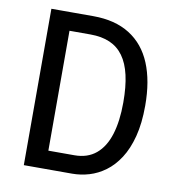

<svg xmlns="http://www.w3.org/2000/svg" viewBox="-76 -729 739 798"><g transform="rotate(10 293.5 -330.0)"><path d="M129 0V-77H277Q332 -77 368 -107Q404 -137 421.5 -193Q439 -249 439 -328Q439 -395 428 -443Q417 -491 394.5 -522Q372 -553 337.5 -568Q303 -583 256 -583H129V-660H254Q346 -660 408 -621Q470 -582 500.5 -508.5Q531 -435 531 -331Q531 -256 516.5 -200.5Q502 -145 477 -106.5Q452 -68 420 -44.5Q388 -21 352.5 -10.5Q317 0 281 0ZM77 0V-660H167V0Z"/></g></svg>

Font: Bricolage Grotesque SemiCondensed
Style: Regular
Weight: 400
Width: 4
Designer: Mathieu Triay
Foundry: Atelier Triay
Version: Version 1.001;gftools[0.9.33.dev8+g029e19f]